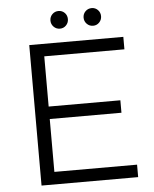

<svg xmlns="http://www.w3.org/2000/svg" viewBox="-58 -903 765 952"><g transform="rotate(-5 325.0 -427.5)"><path d="M269 -855Q287.1 -855 299.6 -842.3Q312 -829.6 312 -811Q312 -793 299.6 -780Q287.1 -767.1 269 -767.1Q250.5 -767.1 237.8 -780Q225.1 -793 225.1 -811Q225.1 -829.6 237.8 -842.3Q250.5 -855 269 -855ZM434.1 -855Q452.1 -855 464.6 -842.3Q477.1 -829.6 477.1 -811Q477.1 -793 464.6 -780Q452.1 -767.1 434.1 -767.1Q415.5 -767.1 402.8 -780Q390.1 -793 390.1 -811Q390.1 -829.6 402.8 -842.3Q415.5 -855 434.1 -855ZM109.9 -699.2H578.1V-637.2H179.2V-387.2H536.1V-325.2H179.2V-62H590.8V0H109.9Z"/></g></svg>

Font: Montserrat arm Light
Style: Regular
Weight: 300
Designer: Julieta Ulanovsky
Foundry: Julieta Ulanovsky
Version: Version 6.000;PS 006.000;hotconv 1.0.88;makeotf.lib2.5.64775